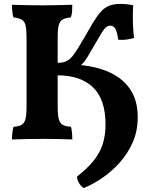

<svg xmlns="http://www.w3.org/2000/svg" viewBox="-20 -703 757 972"><path d="M404.6 249Q390.4 240.4 380.8 225.1Q371.2 209.8 369.6 191.4Q422.4 149.6 454.1 110.2Q485.8 70.8 500 26.6Q514.2 -17.6 514.2 -72.8Q514.2 -200.4 450.6 -261Q387 -321.6 271.6 -321.6V-385Q300.4 -385 318.8 -394.5Q337.2 -404 356 -430.4Q374.8 -456.8 403 -506.2Q430.6 -555 451.1 -588.7Q471.6 -622.4 490.5 -643.5Q509.4 -664.6 532.7 -673.9Q556 -683.2 589 -683.2Q607.2 -683.2 625.2 -681.1Q643.2 -679 654.2 -676Q652.6 -651.2 652.5 -622.4Q652.4 -593.6 653.9 -564.4Q655.4 -535.2 659 -510.8Q643.2 -506.2 622.8 -503.1Q602.4 -500 578.6 -501.8Q572 -546.8 562.3 -559.9Q552.6 -573 539 -573Q526.8 -573 517.1 -565.2Q507.4 -557.4 495.1 -537.5Q482.8 -517.6 461.8 -480.8Q438.4 -440 424.1 -416.8Q409.8 -393.6 399.6 -382.4Q389.4 -371.2 378.4 -367.2Q367.4 -363.2 350.8 -360.2L345.8 -376.2Q445.2 -373 519.8 -343.2Q594.4 -313.4 635.8 -255.7Q677.2 -198 677.2 -109.8Q677.2 -38.4 651.1 19.6Q625 77.6 583.8 122.7Q542.6 167.8 495.2 199.5Q447.8 231.2 404.6 249ZM40.4 3Q40.4 -13 42.6 -31.2Q44.8 -49.4 48.4 -61Q75.4 -63 89.5 -71.1Q103.6 -79.2 109 -100.7Q114.4 -122.2 114.4 -163V-514.2Q114.4 -554.4 109.3 -575Q104.2 -595.6 89.8 -603.7Q75.4 -611.8 47.8 -615Q44.2 -627.2 42.3 -644.8Q40.4 -662.4 40.4 -679Q57.2 -678 85.3 -677.5Q113.4 -677 143.4 -676.5Q173.4 -676 196.2 -676Q219 -676 246.4 -676.5Q273.8 -677 299.9 -677.5Q326 -678 346 -679Q346 -661.8 345 -645.7Q344 -629.6 338.6 -615Q311.6 -612.4 297.2 -604.3Q282.8 -596.2 277.4 -575.3Q272 -554.4 272 -514.2V-163Q272 -122.2 277.4 -100.7Q282.8 -79.2 297.5 -71.1Q312.2 -63 339.2 -61Q342.8 -50 344.4 -31.8Q346 -13.6 346 3Q320.8 2 282.9 1Q245 0 202.2 0Q159.4 0 115.6 1Q71.8 2 40.4 3Z"/></svg>

Font: Vollkorn
Style: Regular
Weight: 400
Designer: Friedrich Althausen
Foundry: Friedrich Althausen
Version: Version 4.104